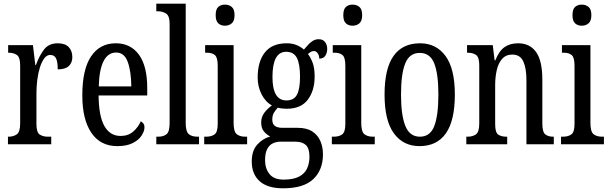

<svg xmlns="http://www.w3.org/2000/svg" viewBox="-20 -780 3296 1038"><path d="M23 0V-41H26Q52 -41 70.5 -53.5Q89 -66 89 -113V-427Q89 -471 71 -483Q53 -495 27 -495H24V-536H158L171 -428H174Q191 -476 217 -511Q243 -546 292 -546Q332 -546 351.5 -525.5Q371 -505 371 -471Q371 -441 352 -423Q333 -405 292 -405Q292 -446 283 -464.5Q274 -483 251 -483Q233 -483 219 -464Q205 -445 195.5 -414.5Q186 -384 181.5 -347.5Q177 -311 177 -276V-108Q177 -64 195 -52.5Q213 -41 238 -41H257V0Z M614 10Q523 10 474 -62Q425 -134 425 -264Q425 -405 472.5 -475.5Q520 -546 606 -546Q686 -546 731 -484.5Q776 -423 776 -304V-264H513Q514 -152 544.5 -98.5Q575 -45 632 -45Q673 -45 700 -68.5Q727 -92 741 -124Q749 -120 755 -112.5Q761 -105 761 -91Q761 -71 745.5 -47Q730 -23 697.5 -6.5Q665 10 614 10ZM690 -313Q689 -395 670.5 -445.5Q652 -496 608 -496Q563 -496 539.5 -448.5Q516 -401 514 -313Z M825 0V-41H835Q864 -41 880.5 -54.5Q897 -68 897 -115V-651Q897 -695 877.5 -707Q858 -719 835 -719H825V-760H984V-115Q984 -68 1001 -54.5Q1018 -41 1047 -41H1056V0Z M1196 -641Q1174 -641 1160 -654Q1146 -667 1146 -698Q1146 -730 1160 -742.5Q1174 -755 1196 -755Q1218 -755 1233 -742.5Q1248 -730 1248 -698Q1248 -667 1233 -654Q1218 -641 1196 -641ZM1084 0V-41H1094Q1123 -41 1140 -53.5Q1157 -66 1157 -110V-425Q1157 -469 1142 -482Q1127 -495 1099 -495H1089V-536H1243V-115Q1243 -68 1260 -54.5Q1277 -41 1306 -41H1316V0Z M1511 238Q1426 238 1383.5 199.5Q1341 161 1341 93Q1341 34 1371.5 1Q1402 -32 1441 -42Q1423 -51 1407.5 -68.5Q1392 -86 1392 -118Q1392 -148 1409 -170.5Q1426 -193 1450 -210Q1415 -229 1394 -270.5Q1373 -312 1373 -361Q1373 -447 1412 -496.5Q1451 -546 1530 -546Q1560 -546 1583 -536.5Q1606 -527 1623 -512Q1631 -520 1642 -533.5Q1653 -547 1668.5 -557.5Q1684 -568 1703 -568Q1726 -568 1737.5 -552.5Q1749 -537 1749 -516Q1749 -495 1739 -479Q1729 -463 1706 -463Q1706 -480 1697.5 -492Q1689 -504 1678 -504Q1668 -504 1660.5 -499.5Q1653 -495 1645 -488Q1660 -468 1670.5 -440Q1681 -412 1681 -366Q1681 -290 1644 -241Q1607 -192 1530 -192Q1520 -192 1505 -193.5Q1490 -195 1482 -198Q1472 -188 1462 -172.5Q1452 -157 1452 -134Q1452 -109 1466.5 -99Q1481 -89 1506 -89H1589Q1638 -89 1668 -69.5Q1698 -50 1712 -17.5Q1726 15 1726 54Q1726 139 1673.5 188.5Q1621 238 1511 238ZM1528 -237Q1569 -237 1585.5 -268Q1602 -299 1602 -365Q1602 -434 1585 -467Q1568 -500 1527 -500Q1453 -500 1453 -364Q1453 -237 1528 -237ZM1513 191Q1567 191 1597.5 174.5Q1628 158 1640.5 130Q1653 102 1653 68Q1653 22 1633.5 4Q1614 -14 1577 -14H1495Q1475 -14 1456 -5.5Q1437 3 1425 25Q1413 47 1413 86Q1413 131 1437 161Q1461 191 1513 191Z M1886 -641Q1864 -641 1850 -654Q1836 -667 1836 -698Q1836 -730 1850 -742.5Q1864 -755 1886 -755Q1908 -755 1923 -742.5Q1938 -730 1938 -698Q1938 -667 1923 -654Q1908 -641 1886 -641ZM1774 0V-41H1784Q1813 -41 1830 -53.5Q1847 -66 1847 -110V-425Q1847 -469 1832 -482Q1817 -495 1789 -495H1779V-536H1933V-115Q1933 -68 1950 -54.5Q1967 -41 1996 -41H2006V0Z M2248 10Q2160 10 2109.5 -59Q2059 -128 2059 -269Q2059 -409 2107.5 -477.5Q2156 -546 2251 -546Q2338 -546 2388.5 -477.5Q2439 -409 2439 -269Q2439 -128 2390.5 -59Q2342 10 2248 10ZM2250 -41Q2306 -41 2328 -99Q2350 -157 2350 -269Q2350 -381 2327.5 -437.5Q2305 -494 2249 -494Q2194 -494 2171 -437.5Q2148 -381 2148 -269Q2148 -157 2171.5 -99Q2195 -41 2250 -41Z M2501 0V-41H2508Q2535 -41 2553 -53.5Q2571 -66 2571 -113V-427Q2571 -471 2553.5 -483Q2536 -495 2510 -495H2505V-536H2644L2654 -454H2658Q2678 -505 2708 -525.5Q2738 -546 2781 -546Q2844 -546 2878 -499Q2912 -452 2912 -349V-113Q2912 -66 2928 -53.5Q2944 -41 2970 -41H2974V0H2826V-347Q2826 -411 2809 -448Q2792 -485 2750 -485Q2715 -485 2694.5 -461.5Q2674 -438 2665.5 -400.5Q2657 -363 2657 -321V-108Q2657 -63 2674 -52Q2691 -41 2717 -41H2722V0Z M3125 -641Q3103 -641 3089 -654Q3075 -667 3075 -698Q3075 -730 3089 -742.5Q3103 -755 3125 -755Q3147 -755 3162 -742.5Q3177 -730 3177 -698Q3177 -667 3162 -654Q3147 -641 3125 -641ZM3013 0V-41H3023Q3052 -41 3069 -53.5Q3086 -66 3086 -110V-425Q3086 -469 3071 -482Q3056 -495 3028 -495H3018V-536H3172V-115Q3172 -68 3189 -54.5Q3206 -41 3235 -41H3245V0Z"/></svg>

Font: Noto Serif Hebrew ExtraCondensed
Style: Regular
Weight: 400
Width: 2
Designer: Monotype Design Team
Foundry: Monotype Imaging Inc.
Version: Version 2.004; ttfautohint (v1.8.4.7-5d5b)